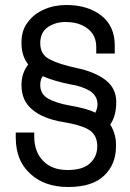

<svg xmlns="http://www.w3.org/2000/svg" viewBox="-20 -734 522 768"><path d="M421 -236Q444 -198 444 -156V-149Q444 -77 397 -32Q350 14 253 14Q157 14 100 -40Q43 -92 43 -184V-204H117V-188Q117 -126 153 -90Q188 -54 250 -54Q312 -54 340 -81Q369 -107 369 -149Q369 -191 340 -212Q310 -233 232 -246Q153 -259 110 -295Q66 -330 66 -394Q66 -442 93 -476Q66 -510 66 -560V-565Q66 -613 91 -645Q115 -678 156 -696Q196 -714 245 -714Q331 -714 385 -672Q439 -630 439 -552V-520H365V-546Q365 -608 306 -634Q280 -646 241 -646Q203 -646 172 -626Q141 -605 141 -561Q141 -516 178 -497Q216 -477 286 -462Q359 -447 402 -414Q445 -381 445 -326Q445 -270 421 -236ZM361 -283Q370 -300 370 -316Q370 -350 340 -370Q309 -389 264 -396Q201 -408 151 -429Q141 -416 141 -394Q141 -358 172 -340Q204 -322 253 -313Q331 -300 361 -283Z"/></svg>

Font: Rilu
Style: Regular
Weight: 500
Designer: Alí Sinisterra
Foundry: Alí Sinisterra
Version: 0.1